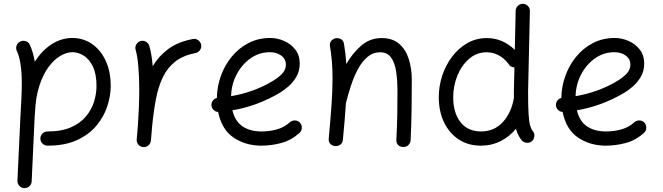

<svg xmlns="http://www.w3.org/2000/svg" viewBox="-20 -721 3413 989"><path d="M188 -7.3Q188 -22.9 199 -33.4Q210 -43.9 225.1 -43.9Q297.9 -43.9 346.4 -65.7Q395 -87.4 423.8 -122.6Q452.6 -157.7 464.8 -198.5Q477.1 -239.3 477.1 -277.3Q477.1 -339.8 458.5 -378.2Q439.9 -416.5 411.6 -434.3Q383.3 -452.1 353 -452.1Q323.7 -452.1 291.5 -433.6Q259.3 -415 230.7 -376.7Q202.1 -338.4 182.9 -279.8Q163.6 -221.2 160.2 -140.6Q160.2 -137.7 159.7 -134.8Q159.2 -126.5 158.7 -121.6L143.1 213.4Q142.6 228.5 131.3 238.5Q120.1 248.5 104.5 248Q89.4 247.1 79.3 235.8Q69.3 224.6 69.8 209.5L85.4 -125.5Q88.4 -173.3 90.3 -215.3Q92.3 -257.3 92.3 -294.4Q92.3 -345.2 85.9 -388.9Q79.6 -432.6 66.9 -458Q60.5 -471.7 65.4 -486.1Q70.3 -500.5 84 -506.8Q97.7 -513.7 112.3 -509Q127 -504.4 133.3 -490.7Q142.6 -471.2 148.9 -449Q155.3 -426.8 159.2 -402.8Q195.8 -460.9 246.1 -493.2Q296.4 -525.4 353 -525.4Q408.7 -525.4 453.4 -494.9Q498 -464.4 524.2 -408.7Q550.3 -353 550.3 -277.3Q550.3 -228.5 533.2 -175Q516.1 -121.6 478 -75.2Q439.9 -28.8 377.7 0.2Q315.4 29.3 225.1 29.3Q210 29.3 199 18.6Q188 7.8 188 -7.3Z M716.8 36.6Q711.9 36.1 707.5 34.2Q707.5 34.2 707.5 34.2Q706.5 33.7 706.1 33.7Q688.5 25.9 684.6 7.3Q684.6 6.8 684.6 6.3Q684.6 6.3 684.6 5.4Q683.6 1 684.1 -3.9Q684.1 -5.9 684.6 -7.3Q686 -24.9 687.5 -42.2Q689 -59.6 690.4 -76.7Q693.4 -119.1 695.3 -166.3Q697.3 -213.4 697.3 -259.8Q697.3 -322.3 692.6 -377.7Q688 -433.1 678.7 -463.9Q674.3 -478 681.9 -491.7Q689.5 -505.4 703.6 -509.3Q717.8 -513.7 731.4 -506.3Q745.1 -499 749 -484.9Q755.4 -463.4 759.8 -436.8Q764.2 -410.2 766.6 -379.9Q796.9 -431.6 846.7 -468.5Q896.5 -505.4 973.1 -520Q987.8 -522.9 1000.5 -514.2Q1013.2 -505.4 1016.1 -490.7Q1019 -476.1 1010.3 -463.4Q1001.5 -450.7 986.8 -447.8Q923.3 -435.5 882.8 -403.8Q842.3 -372.1 818.8 -323.2Q795.4 -274.4 783.2 -210.7Q771 -147 763.7 -70.8Q760.7 -31.2 757.3 3.9Q756.8 8.8 754.9 13.2Q754.9 13.2 754.9 13.2Q754.4 14.2 754.4 14.6Q746.6 32.2 728 36.1Q727.5 36.1 727.1 36.1Q726.6 36.1 726.1 36.1Q721.7 37.1 716.8 36.6Z M1522.9 -36.6Q1480 2 1428.7 15.6Q1377.4 29.3 1326.7 29.3Q1245.1 29.3 1183.6 -12Q1122.1 -53.2 1103.5 -144.5Q1089.8 -145 1080.1 -154.8Q1070.3 -164.6 1069.3 -178.2Q1068.4 -191.9 1076.4 -202.6Q1084.5 -213.4 1097.2 -216.3Q1097.7 -273.4 1117.2 -328.6Q1136.7 -383.8 1172.9 -428.2Q1209 -472.7 1259.5 -499Q1310.1 -525.4 1372.1 -525.4Q1407.7 -525.4 1442.6 -510.5Q1477.5 -495.6 1500.7 -466.1Q1523.9 -436.5 1523.9 -393.1Q1523.9 -354.5 1506.1 -324.7Q1488.3 -294.9 1464.4 -274.7Q1440.4 -254.4 1422.4 -243.7Q1306.6 -174.8 1177.2 -152.8Q1190.9 -95.7 1229.7 -69.8Q1268.6 -43.9 1326.7 -43.9Q1370.1 -43.9 1408 -54.9Q1445.8 -65.9 1473.1 -91.3Q1484.4 -101.1 1499.8 -100.6Q1515.1 -100.1 1525.4 -88.9Q1535.2 -77.6 1534.7 -62.3Q1534.2 -46.9 1522.9 -36.6ZM1370.1 -452.1Q1315.4 -452.1 1270.8 -420.7Q1226.1 -389.2 1199 -337.6Q1171.9 -286.1 1170.4 -225.6Q1227.5 -235.4 1281.2 -254.6Q1335 -273.9 1382.3 -302.2Q1412.6 -319.8 1432.6 -340.6Q1452.6 -361.3 1452.6 -387.7Q1452.6 -417.5 1428.5 -434.8Q1404.3 -452.1 1370.1 -452.1Z M1673.3 -7.3Q1683.1 -111.8 1688 -185.5Q1692.9 -259.3 1692.9 -315.9Q1692.9 -363.3 1689.7 -403.1Q1686.5 -442.9 1679.7 -482.9Q1677.2 -500 1685.8 -510Q1694.3 -520 1706.5 -523.4Q1720.7 -526.9 1735.1 -520Q1749.5 -513.2 1752 -494.6Q1756.3 -468.8 1759.3 -443.1Q1762.2 -417.5 1763.7 -391.1Q1795.9 -447.3 1840.8 -486.1Q1885.7 -524.9 1945.8 -524.9Q2002.4 -524.9 2036.4 -495.1Q2070.3 -465.3 2085.7 -416.5Q2101.1 -367.7 2101.1 -310.5Q2101.1 -234.4 2100.1 -157.7Q2099.1 -81.1 2095.2 0.5Q2094.7 14.2 2084.7 25.1Q2074.7 36.1 2057.6 36.1Q2039.6 36.1 2030.3 25.4Q2021 14.6 2021.5 0Q2025.4 -69.8 2026.4 -130.4Q2027.3 -190.9 2027.3 -251.5Q2027.3 -308.6 2020.3 -354Q2013.2 -399.4 1993.9 -425.5Q1974.6 -451.7 1938 -451.7Q1901.4 -451.7 1873.5 -428.2Q1845.7 -404.8 1824.7 -366.5Q1803.7 -328.1 1788.6 -282.2Q1773.4 -236.3 1762.2 -190.9Q1761.7 -189.5 1761.7 -188.5Q1759.3 -148.4 1755.4 -101.8Q1751.5 -55.2 1746.1 -0.5Q1744.1 17.1 1731.7 24.9Q1719.2 32.7 1705.1 31.2Q1691.9 30.3 1681.9 20.5Q1671.9 10.7 1673.3 -7.3Z M2487.8 -524.9Q2568.4 -524.9 2631.8 -464.4L2636.2 -665.5Q2636.7 -680.7 2647.7 -691.2Q2658.7 -701.7 2673.8 -701.2Q2689 -700.7 2699.5 -689.9Q2710 -679.2 2709.5 -664.1L2700.2 -249Q2700.2 -175.3 2702.6 -135Q2705.1 -94.7 2710.4 -75.7Q2715.8 -56.6 2724.6 -45.4Q2734.4 -33.7 2732.4 -18.3Q2730.5 -2.9 2719.2 6.8Q2707.5 16.1 2692.1 14.4Q2676.8 12.7 2667 1.5Q2647 -23.4 2637.7 -57.6Q2605 -17.6 2558.6 5.9Q2512.2 29.3 2457 29.3Q2391.1 29.3 2342.3 -3.2Q2293.5 -35.6 2266.8 -92Q2240.2 -148.4 2240.2 -220.7Q2240.2 -277.8 2258.3 -332.3Q2276.4 -386.7 2309.6 -430.2Q2342.8 -473.6 2387.9 -499.3Q2433.1 -524.9 2487.8 -524.9ZM2314.5 -219.7Q2314.5 -140.1 2351.8 -92Q2389.2 -43.9 2458 -43.9Q2525.4 -43.9 2569.3 -91.3Q2613.3 -138.7 2626.5 -213.4Q2626.5 -214.8 2627 -215.8Q2627 -224.1 2627 -232.7Q2627 -241.2 2627 -250L2629.9 -374Q2608.4 -374.5 2599.1 -392.1Q2576.7 -421.9 2547.6 -436.8Q2518.6 -451.7 2486.8 -451.7Q2435.5 -451.7 2396.7 -418.2Q2357.9 -384.8 2336.2 -331.8Q2314.5 -278.8 2314.5 -219.7Z M3297.4 -36.6Q3254.4 2 3203.1 15.6Q3151.9 29.3 3101.1 29.3Q3019.5 29.3 2958 -12Q2896.5 -53.2 2877.9 -144.5Q2864.3 -145 2854.5 -154.8Q2844.7 -164.6 2843.8 -178.2Q2842.8 -191.9 2850.8 -202.6Q2858.9 -213.4 2871.6 -216.3Q2872.1 -273.4 2891.6 -328.6Q2911.1 -383.8 2947.3 -428.2Q2983.4 -472.7 3033.9 -499Q3084.5 -525.4 3146.5 -525.4Q3182.1 -525.4 3217 -510.5Q3252 -495.6 3275.1 -466.1Q3298.3 -436.5 3298.3 -393.1Q3298.3 -354.5 3280.5 -324.7Q3262.7 -294.9 3238.8 -274.7Q3214.8 -254.4 3196.8 -243.7Q3081.1 -174.8 2951.7 -152.8Q2965.3 -95.7 3004.2 -69.8Q3043 -43.9 3101.1 -43.9Q3144.5 -43.9 3182.4 -54.9Q3220.2 -65.9 3247.6 -91.3Q3258.8 -101.1 3274.2 -100.6Q3289.6 -100.1 3299.8 -88.9Q3309.6 -77.6 3309.1 -62.3Q3308.6 -46.9 3297.4 -36.6ZM3144.5 -452.1Q3089.8 -452.1 3045.2 -420.7Q3000.5 -389.2 2973.4 -337.6Q2946.3 -286.1 2944.8 -225.6Q3002 -235.4 3055.7 -254.6Q3109.4 -273.9 3156.7 -302.2Q3187 -319.8 3207 -340.6Q3227.1 -361.3 3227.1 -387.7Q3227.1 -417.5 3202.9 -434.8Q3178.7 -452.1 3144.5 -452.1Z"/></svg>

Font: Mikhak-DS1-FD Regular
Style: Regular
Weight: 400
Designer: Amin Abedi
Version: Version 3.2